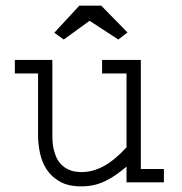

<svg xmlns="http://www.w3.org/2000/svg" viewBox="-20 -641 640 675"><path d="M164.1 -165Q164.1 -158.2 164.6 -146Q165 -133.8 168 -119.6Q170.9 -105.5 177 -90.6Q183.1 -75.7 194.6 -63.5Q206.1 -51.3 223.6 -43.7Q241.2 -36.1 267.1 -36.1Q306.6 -36.1 344.7 -56.9Q382.8 -77.6 424.8 -123V-382.8H338.9V-430.2H475.1V-46.9H556.2V0H424.8V-55.2Q406.2 -39.6 388.2 -26.9Q370.1 -14.2 351.1 -4.9Q332 4.4 311 9.3Q290 14.2 265.6 14.2Q219.7 14.2 190.2 -2.7Q160.6 -19.5 143.8 -45.7Q127 -71.8 120.4 -103.5Q113.8 -135.3 113.8 -165V-382.8H32.2V-430.2H164.1ZM428.2 -526.9 396 -502 294.9 -567.9 204.1 -502 170.9 -525.9 258.8 -621.1H335.9Z"/></svg>

Font: Ethiopic Sadiss
Style: Regular
Weight: 400
Designer: abass alamnehe
Foundry: Senamirmir Project
Version: Version 5.100